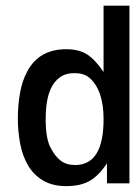

<svg xmlns="http://www.w3.org/2000/svg" viewBox="-20 -629 471 667"><path d="M339.8 -378.9V-609.4H429.7V7.8H351.6V-61.5Q321.3 -16.6 289.6 0.5Q257.8 17.6 210 17.6Q162.1 17.6 128.9 -2.4Q95.7 -22.5 76.7 -55.7Q57.6 -88.9 49.8 -131.3Q42 -173.8 42 -217.8Q42 -261.7 49.3 -304.7Q56.6 -347.7 75.2 -381.8Q116.2 -458 210 -458Q254.9 -458 283.2 -439.5Q311.5 -420.9 339.8 -378.9ZM241.2 -55.7Q339.8 -55.7 339.8 -214.8Q339.8 -316.4 290 -359.4Q270.5 -375 239.3 -375Q208 -375 188 -360.4Q168 -345.7 157.2 -322.3Q138.7 -284.2 138.7 -214.8Q138.7 -149.4 154.8 -117.7Q170.9 -85.9 190.9 -70.8Q210.9 -55.7 241.2 -55.7Z"/></svg>

Font: RIT TN Joy
Style: Extra Bold
Weight: 800
Designer: Hussain K H
Foundry: Rachana Institute of Typography
Version: 1.6.2